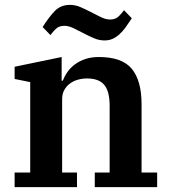

<svg xmlns="http://www.w3.org/2000/svg" viewBox="-20 -768 694 788"><path d="M40 -60H104V-431L40 -444V-494L233 -534V-437H238Q245 -456 257.5 -473.5Q270 -491 288.5 -504.5Q307 -518 331 -526Q355 -534 386 -534Q481 -534 521 -485.5Q561 -437 561 -340V-60H625V0H369V-60H430V-334Q430 -393 408 -419.5Q386 -446 337 -446Q318 -446 300 -441Q282 -436 267.5 -425.5Q253 -415 244 -399Q235 -383 235 -361V-60H296V0H40ZM409 -602Q387 -602 366 -611Q345 -620 324 -631Q303 -642 282.5 -652Q262 -662 245 -662Q229 -662 218 -656Q207 -650 187 -624L155 -657Q180 -697 204.5 -722.5Q229 -748 267 -748Q289 -748 310 -739Q331 -730 352 -719Q373 -708 393.5 -698Q414 -688 431 -688Q447 -688 458 -694Q469 -700 489 -726L521 -693Q508 -673 496 -656.5Q484 -640 471 -628Q458 -616 443 -609Q428 -602 409 -602Z"/></svg>

Font: IBM Plex Serif SmBld
Style: Regular
Weight: 600
Designer: Mike Abbink, Paul van der Laan, Pieter van Rosmalen
Foundry: Bold Monday
Version: Version 3.001